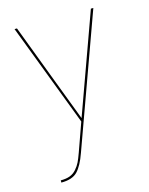

<svg xmlns="http://www.w3.org/2000/svg" viewBox="-108 -769 651 838"><g transform="rotate(-15 218.0 -350.0)"><path d="M396 -700 180 -103Q161 -49 137.5 -24.5Q114 0 64 0V-10Q89 -10 106 -16.5Q123 -23 135.5 -37.5Q148 -52 155 -66.5Q162 -81 171 -106L217 -235L40 -700H51L146 -449L222 -249L385 -700Z"/></g></svg>

Font: Bebas Neue Thin
Style: Regular
Weight: 200
Designer: Ryoichi Tsunekawa
Foundry: Ryoichi Tsunekawa
Version: Version 1.003;PS 001.003;hotconv 1.0.70;makeotf.lib2.5.58329